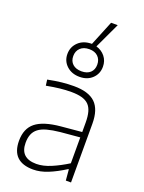

<svg xmlns="http://www.w3.org/2000/svg" viewBox="-178 -1057 856 1143"><g transform="rotate(20 250.0 -485.0)"><path d="M182 5Q45 5 45 -128Q45 -205 93.5 -244Q142 -283 250 -293L381 -305V-365Q381 -404 373.5 -431.5Q366 -459 349.5 -475.5Q333 -492 305.5 -499.5Q278 -507 239 -507Q204 -507 167.5 -503Q131 -499 83 -490L78 -527Q128 -537 166.5 -541Q205 -545 242 -545Q335 -545 378 -503.5Q421 -462 421 -372V0H388L382 -69H378Q323 -34 274.5 -14.5Q226 5 182 5ZM188 -33Q231 -33 280.5 -54Q330 -75 381 -107V-271L258 -260Q210 -255 177 -246Q144 -237 124 -221.5Q104 -206 95 -183.5Q86 -161 86 -130Q86 -33 188 -33ZM253 -608Q203 -608 171 -637.5Q139 -667 139 -712Q139 -757 171 -787.5Q203 -818 256 -818L320 -975H362L286 -813Q321 -803 342.5 -776Q364 -749 364 -712Q364 -667 333 -637.5Q302 -608 253 -608ZM253 -643Q288 -643 308 -661.5Q328 -680 328 -712Q328 -744 308 -763.5Q288 -783 253 -783Q217 -783 196.5 -763.5Q176 -744 176 -712Q176 -680 196.5 -661.5Q217 -643 253 -643Z"/></g></svg>

Font: Encode Sans Normal
Style: Thin
Weight: 100
Designer: Pablo Impallari, Andres Torresi
Foundry: Pablo Impallari, Andres Torresi
Version: Version 1.000; ttfautohint (v1.00) -l 8 -r 50 -G 200 -x 14 -